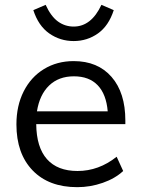

<svg xmlns="http://www.w3.org/2000/svg" viewBox="-20 -768 584 795"><path d="M499 -254H130Q131 -158 174.5 -109Q218 -60 301 -60Q389 -60 463 -119L490 -60Q457 -29 405.5 -11Q354 7 300 7Q182 7 115 -62.5Q48 -132 48 -253Q48 -330 78 -389.5Q108 -449 162 -482Q216 -515 285 -515Q385 -515 442 -449.5Q499 -384 499 -269ZM133 -307H426Q420 -378 384.5 -415Q349 -452 286 -452Q223 -452 183.5 -414Q144 -376 133 -307ZM118 -726 169 -748Q191 -700 220 -679Q249 -658 285 -658Q358 -658 400 -748L451 -726Q430 -661 385.5 -629.5Q341 -598 285 -598Q229 -598 184 -629.5Q139 -661 118 -726Z"/></svg>

Font: Muli-Regular
Style: Regular
Weight: 400
Version: Version 2.000